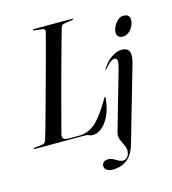

<svg xmlns="http://www.w3.org/2000/svg" viewBox="-141 -808 1035 1158"><g transform="rotate(-15 376.0 -229.0)"><path d="M309.5 0H-3Q-8.5 0 -8.5 -3Q-8.5 -7.5 -2.5 -7.5L48 -13.5Q64 -15 71 -37Q80 -66.5 94 -116.2Q108 -166 124.8 -226.8Q141.5 -287.5 159.2 -352Q177 -416.5 193.5 -477Q210 -537.5 223 -586.8Q236 -636 243.5 -665Q247 -683 230 -685.5L178 -692Q171.5 -693 171.5 -696.5Q171.5 -700 177 -700H419Q423 -700 423 -697.5Q423 -694 416.5 -693L362 -684Q348 -682.5 342.5 -663Q334 -634 320.5 -585.5Q307 -537 290.5 -477Q274 -417 256.8 -353.5Q239.5 -290 223.8 -230.2Q208 -170.5 195.2 -122.2Q182.5 -74 175 -46Q170 -24.5 179 -16.2Q188 -8 216.5 -8H272Q314 -8 346.8 -25.8Q379.5 -43.5 411 -82.8Q442.5 -122 480 -186.5Q484.5 -194.5 486.5 -194.5Q489.5 -194.5 489 -188Q484 -126 463.8 -81.8Q443.5 -37.5 415.5 -14Q387.5 9.5 359.5 9.5Q345.5 9.5 335 4.8Q324.5 0 309.5 0ZM686 -517Q667.5 -517 658 -526.8Q648.5 -536.5 648.5 -551.5Q648.5 -568 658.2 -588.2Q668 -608.5 684.2 -623.2Q700.5 -638 720 -638Q741.5 -638 750.5 -628Q759.5 -618 759.5 -604Q759.5 -584 750 -564Q740.5 -544 723.8 -530.5Q707 -517 686 -517ZM699 -344.5 563.5 125.5Q546 186 509.2 214Q472.5 242 421 242Q394 242 381.2 231.8Q368.5 221.5 368.5 206.5Q368.5 194 378.2 184.2Q388 174.5 405.5 174.5Q423.5 174.5 438 182.2Q452.5 190 465.8 197.8Q479 205.5 493 205.5Q507 205.5 518 195.8Q529 186 533 165.5Q537 145 526.8 123.5Q516.5 102 507 79.2Q497.5 56.5 504.5 32L605.5 -320Q619.5 -368 618 -384.5Q616.5 -401 601.5 -401Q591 -401 576.8 -391.8Q562.5 -382.5 540 -356Q536 -351.5 533.5 -352.5Q531.5 -353 534.5 -358Q561.5 -398.5 593.2 -420.5Q625 -442.5 658 -442.5Q691 -442.5 702.5 -419.5Q714 -396.5 699 -344.5Z"/></g></svg>

Font: Fraunces 144pt
Style: Italic
Weight: 400
Italic angle: -16°
Version: Version 1.000;[b76b70a41]